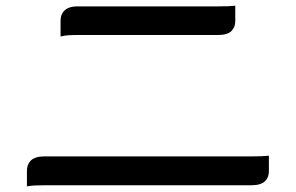

<svg xmlns="http://www.w3.org/2000/svg" viewBox="-20 -686 1040 675"><path d="M864.3 -136.2Q903.8 -136.2 919.4 -138.2L925.3 -138.7V-85Q925.3 -62.5 912.6 -49.8Q897.5 -34.7 864.3 -34.7H135.7Q96.2 -34.7 81.1 -31.7L74.7 -30.8V-85Q74.7 -107.9 87.9 -121.1Q103 -136.2 135.7 -136.2ZM747.1 -663.6Q785.6 -663.6 801.3 -665.5L807.1 -666V-612.3Q807.1 -601.6 804.2 -593.3Q800.8 -584.5 793.9 -577.1Q779.8 -563 747.1 -563H252.9Q214.4 -563 199.7 -559.1L192.9 -557.6V-612.3Q192.9 -629.4 200.2 -641.1Q213.9 -663.6 252.9 -663.6Z"/></svg>

Font: YuPearl-Medium
Style: Medium
Weight: 500
Designer: Max Yao
Foundry: Max-Everyday
Version: Version 1.011; ttfautohint (v1.8.3)